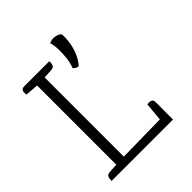

<svg xmlns="http://www.w3.org/2000/svg" viewBox="-205 -879 1010 1010"><g transform="rotate(-45 300.0 -374.0)"><path d="M326 -740Q333 -745 344.5 -747Q356 -749 368 -747Q380 -745 389.5 -740.5Q399 -736 403 -729Q405 -678 391 -631Q377 -584 348 -550Q345 -548 337.5 -550.5Q330 -553 323.5 -558Q317 -563 317 -566Q327 -590 331 -622.5Q335 -655 334 -687Q333 -719 326 -740ZM120 -647H178V0H120ZM498 -50 475 0H42Q43 -5 43 -14Q43 -23 48.5 -31Q54 -39 70 -40L120 -43L178 -45ZM449 -35 460 -152Q465 -153 474.5 -153Q484 -153 491.5 -148Q499 -143 499 -129V0H456ZM69 -677H256Q256 -672 255.5 -663Q255 -654 250 -646Q245 -638 228 -637L178 -634L120 -632L46 -638Q46 -643 45.5 -652.5Q45 -662 50 -669.5Q55 -677 69 -677Z"/></g></svg>

Font: Karma Variable Light
Style: Regular
Weight: 300
Designer: Joana Correia
Foundry: Indian Type Foundry
Version: Version 3.000